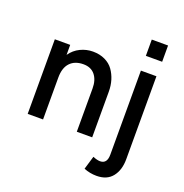

<svg xmlns="http://www.w3.org/2000/svg" viewBox="-155 -828 1130 1180"><g transform="rotate(20 409.5 -238.5)"><path d="M637.2 -583.5V-689.9H743.7V-583.5ZM76.7 0V-487.8H177.2V-422.4Q203.1 -459.5 242.2 -478.3Q281.2 -497.1 323.7 -497.1Q368.2 -497.1 402.6 -480.7Q437 -464.4 457.3 -436Q477.5 -407.7 488 -373Q498.5 -338.4 498.5 -298.3V0H397.9V-283.2Q397.9 -338.4 371.3 -371.1Q344.7 -403.8 295.4 -403.8Q239.7 -403.8 208.5 -371.1Q177.2 -338.4 177.2 -273.9V0ZM603.5 213.4Q560.5 213.4 520.5 197.3L546.4 109.9Q574.7 121.6 593.8 121.6Q639.6 121.6 639.6 62V-487.8H741.2V54.7Q741.2 125.5 706.5 169.4Q671.9 213.4 603.5 213.4Z"/></g></svg>

Font: HK Grotesk SemiBold Legacy
Style: Regular
Weight: 600
Designer: Alfredo Marco Pradil
Foundry: Hanken Design Co.
Version: Version 2.022;PS 002.022;hotconv 1.0.88;makeotf.lib2.5.64775